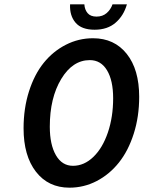

<svg xmlns="http://www.w3.org/2000/svg" viewBox="-20 -847 657 879"><path d="M413.1 -710.9Q353.5 -710.9 325.9 -743.2Q298.3 -775.4 300.8 -827.1H366.2Q367.7 -802.7 381.1 -786.9Q394.5 -771 421.9 -771Q449.7 -771 468.3 -787.1Q486.8 -803.2 495.1 -827.1H561Q546.4 -775.4 509.3 -743.2Q472.2 -710.9 413.1 -710.9ZM297.9 12.2Q201.2 12.2 144.5 -60.8Q87.9 -133.8 87.9 -259.8Q87.9 -351.1 112.8 -429Q137.7 -506.8 180.4 -559.6Q223.1 -612.3 281.5 -642.1Q339.8 -671.9 405.8 -671.9Q503.4 -671.9 560.3 -600.3Q617.2 -528.8 617.2 -403.8Q617.2 -313 592.3 -234.9Q567.4 -156.7 524.4 -102.8Q481.4 -48.8 422.9 -18.3Q364.3 12.2 297.9 12.2ZM314 -87.9Q365.2 -87.9 407.5 -128.7Q449.7 -169.4 473.9 -240.5Q498 -311.5 498 -397Q498 -478.5 470 -525.1Q441.9 -571.8 391.1 -571.8Q312.5 -571.8 260.3 -485.4Q208 -398.9 208 -267.1Q208 -184.6 236.1 -136.2Q264.2 -87.9 314 -87.9Z"/></svg>

Font: Office Code Pro Medium Italic
Style: Regular
Weight: 500
Italic angle: -9°
Designer: Nathan Rutzky & Paul D. Hunt
Foundry: Adobe Systems Incorporated
Version: Version 1.004;PS 001.004;hotconv 1.0.70;makeotf.lib2.5.58329